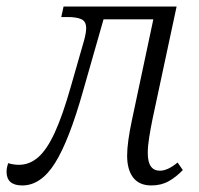

<svg xmlns="http://www.w3.org/2000/svg" viewBox="-61 -556 607 586"><path d="M7 10Q-41 10 -41 -32Q-41 -43 -36 -58Q-20 -53 -3 -53Q29 -53 55.5 -76Q82 -99 106 -151Q130 -203 155 -291L196 -434Q202 -457 202 -470Q202 -491 187 -497.5Q172 -504 146 -504H126L133 -536H478L405 -195Q399 -166 394.5 -138Q390 -110 390 -89Q390 -35 427 -35Q451 -35 481 -60L497 -37Q477 -16 454 -3Q431 10 401 10Q364 10 345.5 -14Q327 -38 327 -81Q327 -121 342 -191L407 -497H255L193 -280Q150 -127 107 -58.5Q64 10 7 10Z"/></svg>

Font: Noto Serif SemiCondensed Light
Style: Italic
Weight: 300
Width: 4
Italic angle: -12°
Designer: Monotype Design Team
Foundry: Monotype Imaging Inc.
Version: Version 2.013; ttfautohint (v1.8.4.7-5d5b)